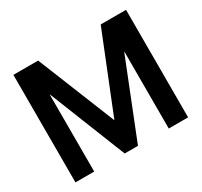

<svg xmlns="http://www.w3.org/2000/svg" viewBox="-150 -927 1181 1125"><g transform="rotate(-30 440.0 -364.0)"><path d="M59.1 -727.5H226.6L438 -203.1H439.5L649.9 -727.5H821.3V0H690.4V-519.5H689L483.4 -2.4H393.6L187.5 -520H186V0H59.1Z"/></g></svg>

Font: Inter Display Semi Bold
Style: Regular
Weight: 600
Designer: Rasmus Andersson
Foundry: rsms
Version: Version 4.000;git-37864ae